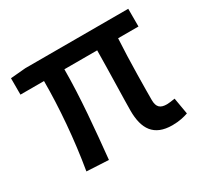

<svg xmlns="http://www.w3.org/2000/svg" viewBox="-123 -709 923 882"><g transform="rotate(-30 338.0 -268.5)"><path d="M558 14C594 14 622 7 642 0L627 -87C608 -84 594 -82 584 -82C550 -82 533 -95 533 -134C533 -178 534 -341 541 -457H649V-551H103L23 -544V-457H148C148 -317 135 -153 109 0L225 6C240 -144 256 -310 256 -457H430C429 -345 424 -190 424 -140C424 -44 460 14 558 14Z"/></g></svg>

Font: ChiuKong Gothic CL Medium
Style: Regular
Weight: 500
Designer: Ryoko NISHIZUKA 西塚涼子 (kana, bopomofo & ideographs); Paul D. Hunt (Latin, Greek & Cyrillic); Sandoll Communications 산돌커뮤니
Foundry: Adobe
Version: Version 1.300